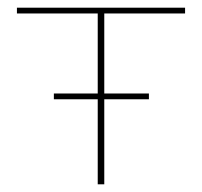

<svg xmlns="http://www.w3.org/2000/svg" viewBox="-20 -479 525 499"><path d="M251 -444V-236H367V-221H251V0H234V-221H120V-236H234V-444H24V-459H461V-444Z"/></svg>

Font: Ysabeau SC Thin
Style: Regular
Weight: 200
Designer: Christian Thalmann (Catharsis Fonts)
Version: Version 0.003